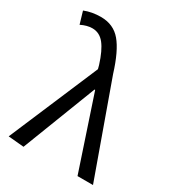

<svg xmlns="http://www.w3.org/2000/svg" viewBox="-195 -920 941 1038"><g transform="rotate(30 276.0 -400.5)"><path d="M115.2 8.8 17.6 0 253.9 -555.7 248 -578.1Q223.6 -656.2 193.4 -694.3Q163.1 -732.4 118.2 -732.4Q85 -732.4 47.9 -713.9L25.4 -790Q71.3 -808.6 127.9 -808.6Q206.1 -808.6 252.9 -752.9Q299.8 -697.3 337.9 -574.2L543.9 0H447.3L296.9 -451.2H293Z"/></g></svg>

Font: GenYoGothic TW TTF Regular
Style: Regular
Weight: 400
Version: Version 1.300